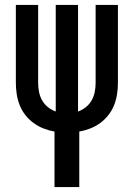

<svg xmlns="http://www.w3.org/2000/svg" viewBox="-20 -755 540 775"><path d="M200 0V-224Q177 -228 155.5 -236.5Q134 -245 115.5 -258.5Q97 -272 82.5 -290.5Q68 -309 59.5 -330.5Q51 -352 47.5 -375Q44 -398 44 -421V-735H134V-421Q134 -402 137.5 -384Q141 -366 150 -350Q159 -334 173.5 -322.5Q188 -311 205 -305V-735H295V-305Q312 -311 326.5 -322.5Q341 -334 350 -350Q359 -366 362.5 -384Q366 -402 366 -421V-735H456V-421Q456 -398 452.5 -375Q449 -352 440.5 -330.5Q432 -309 417.5 -290.5Q403 -272 384.5 -258.5Q366 -245 344.5 -236.5Q323 -228 300 -224V0Z"/></svg>

Font: Iosevka Term Curly Semibold
Style: Regular
Weight: 600
Designer: Belleve Invis
Foundry: Belleve Invis
Version: Version 32.3.0